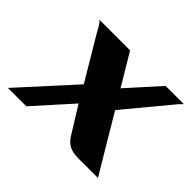

<svg xmlns="http://www.w3.org/2000/svg" viewBox="-129 -540 680 680"><g transform="rotate(45 210.5 -200.0)"><path d="M-30 0 151 -199 54 -362Q48 -373 42 -383.5Q36 -394 28 -400H182L253 -281L360 -400H451Q449 -397 443.5 -392Q438 -387 431 -378L294 -213L421 0H320Q295 0 277.5 -9Q260 -18 248 -38L186 -138L62 0Z"/></g></svg>

Font: Genos Thin SemiBold
Style: Italic
Weight: 600
Italic angle: -8°
Version: Version 1.010